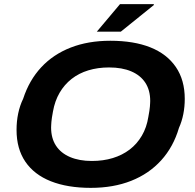

<svg xmlns="http://www.w3.org/2000/svg" viewBox="-20 -896 944 928"><path d="M419 12Q306 12 225.5 -20Q145 -52 102.5 -114.5Q60 -177 60 -268Q60 -310 68 -348Q76 -386 92 -419Q121 -508 179 -570.5Q237 -633 321.5 -666Q406 -699 513 -699Q627 -699 707 -667Q787 -635 830 -572Q873 -509 873 -418Q873 -380 866 -344.5Q859 -309 845 -278Q818 -186 759 -121Q700 -56 614 -22Q528 12 419 12ZM424 -118Q479 -118 525 -132Q571 -146 606.5 -173Q642 -200 665.5 -240Q689 -280 697 -331Q700 -348 702 -360Q704 -372 704.5 -380.5Q705 -389 705.5 -395.5Q706 -402 706 -408Q706 -460 682.5 -496Q659 -532 614.5 -551Q570 -570 507 -570Q453 -570 407 -556Q361 -542 326 -514.5Q291 -487 268 -447.5Q245 -408 236 -357Q233 -340 231 -328Q229 -316 228.5 -307.5Q228 -299 227.5 -292.5Q227 -286 227 -280Q227 -228 250.5 -192Q274 -156 318.5 -137Q363 -118 424 -118ZM448 -743 560 -876H723L724 -872L564 -743Z"/></svg>

Font: Archivo SemiExpanded
Style: Bold Italic
Weight: 700
Width: 6
Italic angle: -10°
Designer: Hector Gatti
Foundry: Omnibus-Type
Version: Version 2.001